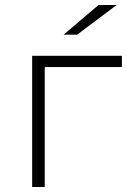

<svg xmlns="http://www.w3.org/2000/svg" viewBox="-20 -744 505 764"><path d="M465 -477H158V0H108V-522H465ZM372 -724H444L287 -606H233Z"/></svg>

Font: Montserrat Atlas Light
Style: Regular
Weight: 300
Designer: Julieta Ulanovsky
Foundry: Julieta Ulanovsky
Version: Version 7.200